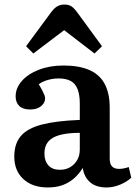

<svg xmlns="http://www.w3.org/2000/svg" viewBox="-20 -813 602 847"><path d="M191 14Q123 14 83 -23Q43 -60 43 -122Q43 -179 72 -213Q101 -247 164.5 -263.5Q228 -280 332 -284V-356Q332 -394 322.5 -419Q313 -444 292.5 -455.5Q272 -467 238 -467Q213 -467 188.5 -459.5Q164 -452 151 -441Q161 -425 167 -413Q173 -401 176 -393.5Q179 -386 179 -379Q179 -359 161 -344.5Q143 -330 113 -330Q81 -330 65 -345.5Q49 -361 49 -388Q49 -425 76.5 -456Q104 -487 152 -505.5Q200 -524 260 -524Q329 -524 374.5 -504Q420 -484 442 -442.5Q464 -401 464 -338V-113Q464 -90 474 -79Q484 -68 505 -68Q515 -68 525.5 -70Q536 -72 548 -76L559 -29Q540 -11 510 1.5Q480 14 450 14Q404 14 377.5 -9Q351 -32 345 -72Q329 -46 307 -26.5Q285 -7 256.5 3.5Q228 14 191 14ZM244 -64Q270 -64 289.5 -75.5Q309 -87 320.5 -107Q332 -127 332 -153V-227Q279 -227 244 -217.5Q209 -208 192.5 -188Q176 -168 176 -136Q176 -103 193.5 -83.5Q211 -64 244 -64ZM127 -577 95 -609 207 -761Q221 -779 234.5 -786Q248 -793 264 -793Q277 -793 286.5 -789.5Q296 -786 304.5 -777.5Q313 -769 324 -754L430 -609L397 -577L263 -680Z"/></svg>

Font: Literata 18pt SemiBold
Style: Regular
Weight: 600
Designer: Latin by Veronika Burian and Jose Scaglione. Greek by Irene Vlachou. Cyrillic by Vera Evstafieva.
Foundry: TypeTogether
Version: Version 3.103;gftools[0.9.29]